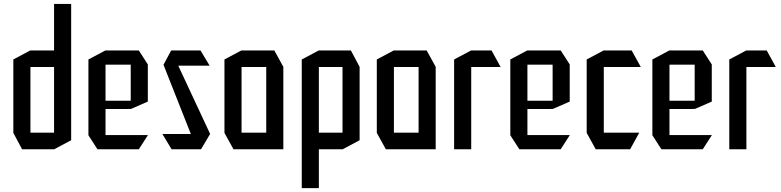

<svg xmlns="http://www.w3.org/2000/svg" viewBox="-20 -768 4019 988"><path d="M345.2 -424.7 258.2 -508.3V-747.8H346.2V-424.7ZM136.6 -423.1V-508.3H284.6L346.2 -424.1V-423.1ZM93.6 0 48.6 -84.2V-85.2H258.2V0ZM48.6 -85.2V-462L135.6 -508.3H136.6V-85.2ZM258.2 0V-423.1H346.2V-46.4L259.2 0Z M481.4 0 435 -72V-73H740.7V-72L694.4 0ZM435 -73V-462L522 -508.3H523V-73ZM523 -207V-249.7H652.7V-207.3ZM523 -435.4V-508.3H694.4L740.7 -436.4V-435.4ZM652.7 -207.3V-435.4H740.7V-245.3L653.7 -207.3Z M870.2 -430.1 860.8 -508.3H1011.8L1058.2 -431.1V-430.1ZM969.8 -58.8 821.3 -434.7 860.8 -508.3 1061 -79.3V-78.3ZM862.8 0 816.4 -77.3V-78.3H1061L1014.6 0Z M1223 -423.1V-508.3H1391.6L1438 -424.1V-423.1ZM1181.4 0 1135 -84.2V-85.2H1350V0ZM1135 -85.2V-462L1222 -508.3H1223V-85.2ZM1350 0V-423.1H1438V0Z M1620.8 -423.1V-508.3H1785.5L1830.5 -424.1V-423.1ZM1532.8 200V-83.7H1533.8L1620.8 0V200ZM1605.6 0 1532.8 -84.2V-85.2H1742.5V0ZM1532.8 -85.2V-462L1619.8 -508.3H1620.8V-85.2ZM1742.5 0V-423.1H1830.5V-46.4L1743.5 0Z M2007 -423.1V-508.3H2175.6L2222 -424.1V-423.1ZM1965.4 0 1919 -84.2V-85.2H2134V0ZM1919 -85.2V-462L2006 -508.3H2007V-85.2ZM2134 0V-423.1H2222V0Z M2316.8 0V-462L2403.8 -508.3H2404.8V0ZM2404.8 -423.1V-508.3H2509.4L2555.7 -424.1V-423.1Z M2652.4 0 2606 -72V-73H2911.7V-72L2865.4 0ZM2606 -73V-462L2693 -508.3H2694V-73ZM2694 -207V-249.7H2823.7V-207.3ZM2694 -435.4V-508.3H2865.4L2911.7 -436.4V-435.4ZM2823.7 -207.3V-435.4H2911.7V-245.3L2824.7 -207.3Z M3045.4 0 2999 -84.2V-85.2H3269V-84.2L3222.6 0ZM2999 -85.2V-462L3086 -508.3H3087V-85.2ZM3087 -423.1V-508.3H3230.5L3276.9 -424.1V-423.1Z M3383.4 0 3337 -72V-73H3642.7V-72L3596.4 0ZM3337 -73V-462L3424 -508.3H3425V-73ZM3425 -207V-249.7H3554.7V-207.3ZM3425 -435.4V-508.3H3596.4L3642.7 -436.4V-435.4ZM3554.7 -207.3V-435.4H3642.7V-245.3L3555.7 -207.3Z M3732.8 0V-462L3819.8 -508.3H3820.8V0ZM3820.8 -423.1V-508.3H3925.4L3971.7 -424.1V-423.1Z"/></svg>

Font: Foldit Thin
Style: Regular
Weight: 100
Designer: Sophia Tai
Foundry: Sophia Tai
Version: Version 1.003